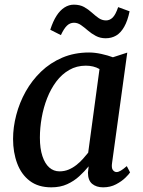

<svg xmlns="http://www.w3.org/2000/svg" viewBox="-20 -793 614 823"><path d="M460.5 -95.5Q457 -73 463.8 -64.2Q470.5 -55.5 479.5 -55.5Q488 -55.5 498.2 -61.8Q508.5 -68 523.5 -81L537.5 -54Q533.5 -47 517.8 -31.5Q502 -16 477.5 -3Q453 10 422 10Q393 10 375 -5Q357 -20 357 -53L360 -80Q342.5 -58.5 320 -37.8Q297.5 -17 268 -3.5Q238.5 10 200 10Q144 10 107.8 -17.5Q71.5 -45 53.8 -92.2Q36 -139.5 36 -197.5Q36 -248 49.8 -300.5Q63.5 -353 90.2 -400.8Q117 -448.5 156.2 -486.2Q195.5 -524 247.2 -546Q299 -568 362 -568Q386 -568 414.5 -561.8Q443 -555.5 464 -547.5L525.5 -567.5ZM406.5 -497Q393.5 -504.5 378.8 -508Q364 -511.5 348 -511.5Q308.5 -511.5 276.8 -493.2Q245 -475 221.5 -443.8Q198 -412.5 182.2 -372.5Q166.5 -332.5 158.8 -288.8Q151 -245 151 -203Q151 -156 161.8 -123.8Q172.5 -91.5 191.2 -75Q210 -58.5 235 -58.5Q256 -58.5 274 -66Q292 -73.5 307.5 -85.8Q323 -98 335.5 -112Q348 -126 358 -138.5ZM195.5 -665.5Q207 -701.5 222.2 -725.2Q237.5 -749 256.5 -761Q275.5 -773 296.5 -773Q322.5 -773 340.8 -762.8Q359 -752.5 373.5 -739.2Q388 -726 402.5 -715.8Q417 -705.5 434.5 -705.5Q450.5 -705.5 463 -717.8Q475.5 -730 486.5 -762.5L535.5 -744.5Q527 -703.5 512.2 -677.8Q497.5 -652 477.8 -640.5Q458 -629 433 -629Q409.5 -629 390.8 -639Q372 -649 356.8 -662.2Q341.5 -675.5 327.2 -685.5Q313 -695.5 297 -695.5Q280 -695.5 267 -683Q254 -670.5 241 -642.5Z"/></svg>

Font: Merriweather Light 18pt Medium
Style: Italic
Weight: 500
Italic angle: -7.8°
Version: Version 2.101